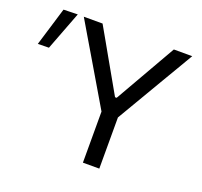

<svg xmlns="http://www.w3.org/2000/svg" viewBox="-242 -855 1047 996"><g transform="rotate(20 282.0 -357.0)"><path d="M312 0V-282L158.5 -542Q133.5 -584 110.5 -623Q87.5 -662 57.5 -713H161Q188.5 -665 208 -630.5Q227.5 -596 245 -565.2Q262.5 -534.5 283.5 -497.5L352.5 -376H361.5L428.5 -493Q451 -532 469.2 -564Q487.5 -596 507.5 -631Q527.5 -666 554.5 -713H656Q630.5 -669.5 605.2 -626.5Q580 -583.5 555.5 -542.5L402.5 -282.5V0ZM-118.5 -499Q-102 -552.5 -86 -605.8Q-70 -659 -54 -711.5L24 -713.5Q3.5 -659.5 -17 -606.2Q-37.5 -553 -57.5 -500Z"/></g></svg>

Font: Commissioner
Style: Regular
Weight: 400
Designer: Kostas Bartsokas
Foundry: Kostas Bartsokas
Version: Version 1.000; ttfautohint (v1.8.3)